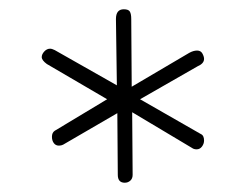

<svg xmlns="http://www.w3.org/2000/svg" viewBox="-20 -709 530 414"><path d="M420 -406Q420 -399 415.5 -393Q411 -387 404 -387Q398 -387 394 -390L265 -467L266 -332Q266 -324 261 -319.5Q256 -315 249 -315Q234 -315 234 -332L233 -465L116 -397Q112 -395 107 -395Q100 -395 96 -400.5Q92 -406 92 -414Q92 -423 98 -427L211 -495L81 -571Q70 -579 70 -586Q70 -592 75.5 -598Q81 -604 88 -604Q92 -604 98 -601L232 -525L230 -668Q230 -689 247 -689Q257 -689 260 -684Q263 -679 263 -668L264 -522L388 -595Q397 -600 405 -600Q413 -600 416.5 -593.5Q420 -587 420 -582Q420 -572 406 -566L282 -495L413 -420Q420 -417 420 -406Z"/></svg>

Font: Mali ExtraLight
Style: Regular
Weight: 275
Version: Version 1.000; ttfautohint (v1.6)